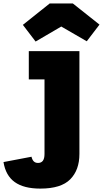

<svg xmlns="http://www.w3.org/2000/svg" viewBox="-140 -858 590 1100"><path d="M25 -565H315V24Q315 116 262.5 169.2Q210 222.5 91 222.5Q-3.5 222.5 -55.5 185.2Q-107.5 148 -120 70.5L40.5 40Q44.5 57.5 53.5 66.5Q62.5 75.5 78 75.5Q96.5 75.5 105.8 62.8Q115 50 115 24V-403H25ZM277.5 -838 430 -717 357 -621.5 211 -706 64 -620 -9 -715.5 144.5 -838Z"/></svg>

Font: Hepta Slab ExtraBold
Style: Regular
Weight: 800
Designer: Michael LaGattuta
Foundry: Michael LaGattuta
Version: Version 1.102